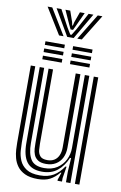

<svg xmlns="http://www.w3.org/2000/svg" viewBox="-102 -992 667 1058"><g transform="rotate(10 232.0 -463.5)"><path d="M186.6 9.5Q142.5 9.5 114.7 -3.7Q86.9 -16.9 71.6 -37.9Q56.3 -58.9 49.9 -83.2Q43.5 -107.4 42.3 -130Q41.1 -152.6 41.1 -168.4V-600H66.1V-173.3Q66.1 -154.4 68.1 -127.3Q70.1 -100.2 81.3 -73.8Q92.5 -47.5 119 -29.9Q145.6 -12.3 194.7 -12.3Q239.9 -12.3 270.9 -30.7Q301.9 -49 325.9 -84.9H332L321.4 -19.3V0H296.4L296.2 -6.5L310.1 -47.3H305.4Q281.7 -18.8 254.7 -4.7Q227.8 9.5 186.6 9.5ZM393.6 0V-600H418.6V0ZM217.3 -80.3Q187.4 -80.3 171.5 -91.3Q155.5 -102.2 149.1 -118.7Q142.6 -135.2 141.6 -152.6Q140.6 -170 140.6 -182.9V-600H165.6V-184.4Q165.6 -168.4 167.2 -149.1Q168.9 -129.9 180.4 -116.1Q191.9 -102.3 221.1 -102.3Q243.6 -102.3 259.6 -112.2Q275.5 -122.1 284 -140.9Q292.5 -159.7 292.5 -186V-600H318.7V-188.6Q318.7 -156.5 306.6 -132.1Q294.4 -107.7 271.7 -94Q249.1 -80.3 217.3 -80.3ZM201.9 -34.4Q143.1 -34.9 117.1 -69.9Q91.1 -105 91.1 -174.9V-600H116V-178.1Q116 -121.2 136 -88.7Q156.1 -56.2 211.3 -56.2Q254.2 -56.2 283.6 -75.5Q313 -94.8 328.3 -125.7Q343.5 -156.5 343.5 -190.8V-600H368.6V0H343.7V-60L348.5 -136.1H342.4Q322.6 -88.9 288.4 -61.5Q254.2 -34 201.9 -34.4ZM252.4 -725.5V-745.6H361V-725.5ZM97.6 -645V-665.1H206.2V-645ZM97.6 -685.2V-705.4H206.2V-685.2ZM97.6 -725.5V-745.6H206.2V-725.5ZM252.4 -645V-665.1H361V-645ZM252.4 -685.2V-705.4H361V-685.2ZM76 -935.7H102L190.8 -790.2H165.7ZM126.3 -935.7H153.1L204.8 -839.8L225.9 -805.4H232.7L253.8 -839.6L305.5 -935.7H332.2L247.4 -790.2H211.2ZM175.8 -935.7H202.6L223.4 -876.2L227.5 -856.8H231.1L235.4 -876.2L256.8 -935.7H283.5L249.7 -862.2L236.1 -833.7H222.5L209 -862.2ZM356.6 -935.7H382.6L292.9 -790.2H267.7Z"/></g></svg>

Font: Big Shoulders Inline Display SC Thin
Style: Regular
Weight: 100
Designer: Patric King
Foundry: XO Type Co
Version: Version 2.002